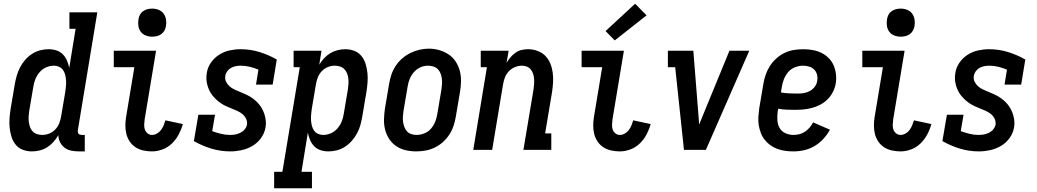

<svg xmlns="http://www.w3.org/2000/svg" viewBox="-20 -801 5540 1026"><path d="M150 8Q124 8 101 -1Q78 -10 63 -29Q48 -48 41 -71.5Q34 -95 31.5 -119.5Q29 -144 31 -170Q33 -196 37 -221L59 -351Q63 -374 69.5 -396.5Q76 -419 87 -440.5Q98 -462 114 -480.5Q130 -499 150.5 -512.5Q171 -526 194 -532Q217 -538 240 -538Q262 -538 282 -531.5Q302 -525 316 -510.5Q330 -496 338 -477Q346 -458 350 -438L384 -647H351V-735H500L396 -105Q395 -100 396 -95Q397 -90 399.5 -86.5Q402 -83 407 -81.5Q412 -80 417 -80H433V8H402Q381 8 361 4Q341 0 325.5 -11.5Q310 -23 301 -41Q292 -59 292 -79Q281 -60 266 -43Q251 -26 232 -14Q213 -2 192 3Q171 8 150 8ZM206 -80Q225 -80 243.5 -87.5Q262 -95 276 -110Q290 -125 297 -143.5Q304 -162 307 -181L329 -311Q331 -326 332.5 -341.5Q334 -357 333 -371.5Q332 -386 328.5 -400.5Q325 -415 317 -426.5Q309 -438 296 -444Q283 -450 268 -450Q247 -450 226.5 -441Q206 -432 191.5 -415Q177 -398 169 -378Q161 -358 158 -337L136 -207Q134 -193 133 -178Q132 -163 134 -149Q136 -135 140.5 -122Q145 -109 154.5 -99Q164 -89 177.5 -84.5Q191 -80 206 -80Z M792 8Q769 8 746 3Q723 -2 704.5 -14Q686 -26 673.5 -44.5Q661 -63 655.5 -84.5Q650 -106 650 -130Q650 -154 654 -177L698 -442H588V-530H814L753 -163Q751 -149 750.5 -135Q750 -121 754 -109Q758 -97 768.5 -88.5Q779 -80 792 -80Q806 -80 819 -87.5Q832 -95 840.5 -106.5Q849 -118 854.5 -131.5Q860 -145 864 -158L957 -138Q949 -109 935 -82.5Q921 -56 899 -34.5Q877 -13 848.5 -2.5Q820 8 792 8ZM793 -605Q775 -605 758.5 -611.5Q742 -618 732 -631.5Q722 -645 719.5 -662.5Q717 -680 720 -698Q722 -711 728 -722.5Q734 -734 745 -741.5Q756 -749 768.5 -752Q781 -755 793 -755Q811 -755 827.5 -748.5Q844 -742 854 -728.5Q864 -715 867 -697.5Q870 -680 867 -662Q865 -649 858.5 -637.5Q852 -626 841.5 -618.5Q831 -611 818.5 -608Q806 -605 793 -605Z M1211 8Q1158 8 1109 -7Q1060 -22 1016 -47L1040 -188H1129L1114 -100Q1137 -92 1160.5 -86Q1184 -80 1210 -80Q1224 -80 1237.5 -82.5Q1251 -85 1264.5 -91.5Q1278 -98 1287.5 -109.5Q1297 -121 1300 -135Q1302 -152 1295 -166.5Q1288 -181 1276 -191Q1264 -201 1249.5 -207.5Q1235 -214 1220.5 -220Q1206 -226 1191 -232.5Q1176 -239 1163 -247.5Q1150 -256 1138.5 -266.5Q1127 -277 1117 -289Q1107 -301 1100 -315Q1093 -329 1088.5 -345Q1084 -361 1083 -377Q1082 -393 1085 -410Q1089 -440 1107 -466Q1125 -492 1151 -508.5Q1177 -525 1206.5 -531.5Q1236 -538 1265 -538Q1318 -538 1366.5 -523Q1415 -508 1459 -483L1437 -349H1348L1361 -429Q1339 -438 1315 -444Q1291 -450 1266 -450Q1253 -450 1240 -447.5Q1227 -445 1215 -438.5Q1203 -432 1194.5 -420.5Q1186 -409 1184 -396Q1181 -379 1188 -364.5Q1195 -350 1207 -339.5Q1219 -329 1233.5 -322.5Q1248 -316 1262.5 -310Q1277 -304 1291.5 -297.5Q1306 -291 1319.5 -282.5Q1333 -274 1344.5 -264Q1356 -254 1366 -241.5Q1376 -229 1383 -215Q1390 -201 1394.5 -185.5Q1399 -170 1400.5 -153.5Q1402 -137 1399 -121Q1394 -90 1375 -63.5Q1356 -37 1328.5 -21Q1301 -5 1270.5 1.5Q1240 8 1211 8Z M1445 205V117H1489L1582 -442H1549V-530H1698L1686 -455Q1697 -474 1712 -490Q1727 -506 1745.5 -517Q1764 -528 1784.5 -533Q1805 -538 1825 -538Q1851 -538 1874 -529Q1897 -520 1912 -501Q1927 -482 1934 -458.5Q1941 -435 1943.5 -410.5Q1946 -386 1944 -360Q1942 -334 1938 -309L1916 -179Q1912 -156 1906 -133.5Q1900 -111 1888.5 -89.5Q1877 -68 1861 -49.5Q1845 -31 1824.5 -17.5Q1804 -4 1781 2Q1758 8 1735 8Q1713 8 1693 1.5Q1673 -5 1659 -19.5Q1645 -34 1637 -53Q1629 -72 1625 -92L1591 117H1647V205ZM1707 -80Q1728 -80 1748.5 -89Q1769 -98 1783.5 -115Q1798 -132 1806 -152Q1814 -172 1817 -193L1839 -323Q1841 -337 1842 -352Q1843 -367 1841.5 -381Q1840 -395 1835 -408Q1830 -421 1820.5 -431Q1811 -441 1797.5 -445.5Q1784 -450 1769 -450Q1750 -450 1731.5 -442.5Q1713 -435 1699 -420Q1685 -405 1678 -386.5Q1671 -368 1668 -349L1646 -219Q1644 -204 1642.5 -188.5Q1641 -173 1642 -158.5Q1643 -144 1646.5 -129.5Q1650 -115 1658 -103.5Q1666 -92 1679 -86Q1692 -80 1707 -80Z M2204 8Q2175 8 2147.5 1.5Q2120 -5 2097.5 -20Q2075 -35 2060 -58Q2045 -81 2038 -108Q2031 -135 2032 -164Q2033 -193 2037 -221L2059 -351Q2063 -376 2071 -400.5Q2079 -425 2093.5 -447.5Q2108 -470 2128.5 -488Q2149 -506 2172.5 -517.5Q2196 -529 2221 -535Q2246 -541 2272 -541Q2301 -541 2328 -533Q2355 -525 2377.5 -510Q2400 -495 2415 -472Q2430 -449 2437 -422.5Q2444 -396 2443.5 -366.5Q2443 -337 2438 -309L2416 -179Q2412 -154 2404 -129.5Q2396 -105 2381.5 -82.5Q2367 -60 2347 -42Q2327 -24 2303 -12.5Q2279 -1 2254 3.5Q2229 8 2204 8ZM2206 -80Q2227 -80 2248 -88.5Q2269 -97 2283.5 -114Q2298 -131 2306 -151.5Q2314 -172 2317 -193L2339 -323Q2341 -338 2342 -352.5Q2343 -367 2341 -381.5Q2339 -396 2334 -409Q2329 -422 2319.5 -431.5Q2310 -441 2296 -445.5Q2282 -450 2267 -450Q2246 -450 2226 -441Q2206 -432 2191.5 -415Q2177 -398 2169 -378Q2161 -358 2158 -337L2136 -207Q2134 -192 2133 -177.5Q2132 -163 2134 -149Q2136 -135 2141 -122Q2146 -109 2155 -99Q2164 -89 2177.5 -84.5Q2191 -80 2206 -80Z M2509 0 2582 -442H2549V-530H2698L2687 -465Q2696 -481 2708 -495Q2720 -509 2735 -519.5Q2750 -530 2767.5 -534Q2785 -538 2802 -538Q2828 -538 2852.5 -529Q2877 -520 2894 -502.5Q2911 -485 2920.5 -462Q2930 -439 2933.5 -413.5Q2937 -388 2935.5 -361.5Q2934 -335 2930 -309L2893 -88H2926V0H2777L2831 -323Q2833 -337 2834 -351.5Q2835 -366 2834 -379.5Q2833 -393 2829 -406Q2825 -419 2816.5 -429.5Q2808 -440 2795.5 -445Q2783 -450 2769 -450Q2750 -450 2731 -442Q2712 -434 2698.5 -419.5Q2685 -405 2678 -386.5Q2671 -368 2668 -349L2610 0Z M3292 8Q3269 8 3246 3Q3223 -2 3204.5 -14Q3186 -26 3173.5 -44.5Q3161 -63 3155.5 -84.5Q3150 -106 3150 -130Q3150 -154 3154 -177L3198 -442H3088V-530H3314L3253 -163Q3251 -149 3250.5 -135Q3250 -121 3254 -109Q3258 -97 3268.5 -88.5Q3279 -80 3292 -80Q3306 -80 3319 -87.5Q3332 -95 3340.5 -106.5Q3349 -118 3354.5 -131.5Q3360 -145 3364 -158L3457 -138Q3449 -109 3435 -82.5Q3421 -56 3399 -34.5Q3377 -13 3348.5 -2.5Q3320 8 3292 8ZM3265 -585 3216 -635 3374 -781 3435 -719Z M3635 0 3588 -442H3549V-530H3685L3713 -177Q3714 -166 3714.5 -156Q3715 -146 3716 -135Q3720 -146 3724.5 -156Q3729 -166 3733 -177L3878 -530H3984L3752 0Z M4220 8Q4198 8 4176 5Q4154 2 4133.5 -5.5Q4113 -13 4096 -25.5Q4079 -38 4066 -54.5Q4053 -71 4045.5 -91Q4038 -111 4034.5 -132.5Q4031 -154 4032.5 -176.5Q4034 -199 4037 -221L4059 -351Q4063 -377 4071.5 -401.5Q4080 -426 4094 -448Q4108 -470 4128.5 -488.5Q4149 -507 4173 -518.5Q4197 -530 4222.5 -534Q4248 -538 4273 -538Q4298 -538 4323 -533.5Q4348 -529 4369.5 -518.5Q4391 -508 4408 -491Q4425 -474 4434.5 -452Q4444 -430 4447 -405Q4450 -380 4446 -355Q4442 -332 4431 -310Q4420 -288 4402.5 -270.5Q4385 -253 4363 -241.5Q4341 -230 4318 -224Q4295 -218 4272 -216Q4249 -214 4226 -214Q4204 -214 4182 -215Q4160 -216 4139 -220L4136 -207Q4133 -184 4134 -160.5Q4135 -137 4145.5 -118Q4156 -99 4176.5 -89.5Q4197 -80 4220 -80Q4236 -80 4252 -84Q4268 -88 4282 -97.5Q4296 -107 4307 -120Q4318 -133 4325 -147L4415 -108Q4401 -82 4380 -59Q4359 -36 4332.5 -20.5Q4306 -5 4277.5 1.5Q4249 8 4220 8ZM4244 -301Q4261 -301 4277.5 -304Q4294 -307 4309 -315.5Q4324 -324 4334.5 -338.5Q4345 -353 4347 -369Q4350 -386 4346 -402Q4342 -418 4331 -429Q4320 -440 4304.5 -445Q4289 -450 4272 -450Q4251 -450 4229.5 -442Q4208 -434 4193 -417Q4178 -400 4169.5 -379Q4161 -358 4158 -337L4153 -307Q4175 -303 4198 -302Q4221 -301 4244 -301Z M4792 8Q4769 8 4746 3Q4723 -2 4704.5 -14Q4686 -26 4673.5 -44.5Q4661 -63 4655.5 -84.5Q4650 -106 4650 -130Q4650 -154 4654 -177L4698 -442H4588V-530H4814L4753 -163Q4751 -149 4750.5 -135Q4750 -121 4754 -109Q4758 -97 4768.5 -88.5Q4779 -80 4792 -80Q4806 -80 4819 -87.5Q4832 -95 4840.5 -106.5Q4849 -118 4854.5 -131.5Q4860 -145 4864 -158L4957 -138Q4949 -109 4935 -82.5Q4921 -56 4899 -34.5Q4877 -13 4848.5 -2.5Q4820 8 4792 8ZM4793 -605Q4775 -605 4758.5 -611.5Q4742 -618 4732 -631.5Q4722 -645 4719.5 -662.5Q4717 -680 4720 -698Q4722 -711 4728 -722.5Q4734 -734 4745 -741.5Q4756 -749 4768.5 -752Q4781 -755 4793 -755Q4811 -755 4827.5 -748.5Q4844 -742 4854 -728.5Q4864 -715 4867 -697.5Q4870 -680 4867 -662Q4865 -649 4858.5 -637.5Q4852 -626 4841.5 -618.5Q4831 -611 4818.5 -608Q4806 -605 4793 -605Z M5211 8Q5158 8 5109 -7Q5060 -22 5016 -47L5040 -188H5129L5114 -100Q5137 -92 5160.5 -86Q5184 -80 5210 -80Q5224 -80 5237.5 -82.5Q5251 -85 5264.5 -91.5Q5278 -98 5287.5 -109.5Q5297 -121 5300 -135Q5302 -152 5295 -166.5Q5288 -181 5276 -191Q5264 -201 5249.5 -207.5Q5235 -214 5220.5 -220Q5206 -226 5191 -232.5Q5176 -239 5163 -247.5Q5150 -256 5138.5 -266.5Q5127 -277 5117 -289Q5107 -301 5100 -315Q5093 -329 5088.5 -345Q5084 -361 5083 -377Q5082 -393 5085 -410Q5089 -440 5107 -466Q5125 -492 5151 -508.5Q5177 -525 5206.5 -531.5Q5236 -538 5265 -538Q5318 -538 5366.5 -523Q5415 -508 5459 -483L5437 -349H5348L5361 -429Q5339 -438 5315 -444Q5291 -450 5266 -450Q5253 -450 5240 -447.5Q5227 -445 5215 -438.5Q5203 -432 5194.5 -420.5Q5186 -409 5184 -396Q5181 -379 5188 -364.5Q5195 -350 5207 -339.5Q5219 -329 5233.5 -322.5Q5248 -316 5262.5 -310Q5277 -304 5291.5 -297.5Q5306 -291 5319.5 -282.5Q5333 -274 5344.5 -264Q5356 -254 5366 -241.5Q5376 -229 5383 -215Q5390 -201 5394.5 -185.5Q5399 -170 5400.5 -153.5Q5402 -137 5399 -121Q5394 -90 5375 -63.5Q5356 -37 5328.5 -21Q5301 -5 5270.5 1.5Q5240 8 5211 8Z"/></svg>

Font: Iosevka Slab Semibold
Style: Italic
Weight: 600
Italic angle: -9°
Monospace: yes
Designer: Belleve Invis
Foundry: Belleve Invis
Version: Version 11.1.1; ttfautohint (v1.8.3)